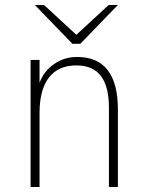

<svg xmlns="http://www.w3.org/2000/svg" viewBox="-20 -752 592 772"><path d="M103 0V-511H139V-419Q156.5 -466.5 197.8 -494.8Q239 -523 290 -523Q372 -523 413 -470Q454 -417 454 -312V0H418V-319Q418 -404.5 385.5 -446.8Q353 -489 287 -489Q214.5 -489 176.8 -440.2Q139 -391.5 139 -297V0ZM271 -576 120 -732H157L287 -612L417 -732H454L303 -576Z"/></svg>

Font: Overpass Thin
Style: Regular
Weight: 250
Designer: Delve Withrington, Dave Bailey, Thomas Jockin
Foundry: Delve Fonts LLC
Version: Version 4.000